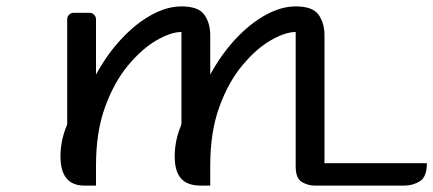

<svg xmlns="http://www.w3.org/2000/svg" viewBox="-20 -580 1354 600"><path d="M280 0H244Q169 0 169 -91Q169 -118 174.5 -143Q180 -168 190 -191V-520Q190 -528 196 -534Q202 -540 210 -540H260Q268 -540 274 -534Q280 -528 280 -520V-347Q315 -411 360 -459Q405 -507 453.5 -533.5Q502 -560 547 -560Q600 -560 618.5 -534Q637 -508 637 -470V-347Q672 -411 717 -459Q762 -507 810.5 -533.5Q859 -560 904 -560Q957 -560 975.5 -534Q994 -508 994 -470V-70H1314Q1314 -27 1292 -13.5Q1270 0 1244 0H964Q942 0 923 -11.5Q904 -23 904 -60V-480Q871 -480 826 -454Q781 -428 737.5 -376Q694 -324 665.5 -246Q637 -168 637 -63V0H607Q566 0 546 -22Q526 -44 526 -91Q526 -118 531.5 -143Q537 -168 547 -191V-480Q514 -480 469 -454Q424 -428 380.5 -376Q337 -324 308.5 -246Q280 -168 280 -63Z"/></svg>

Font: Warnes
Style: Regular
Weight: 400
Designer: Eduardo Rodriguez Tunni
Foundry: Eduardo Rodriguez Tunni
Version: Version 1.002; ttfautohint (v1.8.4.7-5d5b);gftools[0.9.23]